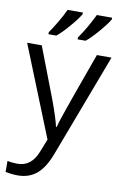

<svg xmlns="http://www.w3.org/2000/svg" viewBox="-107 -825 717 1125"><g transform="rotate(10 252.0 -263.0)"><path d="M162 -606Q191 -629 232.5 -677Q274 -725 292 -756V-766H201Q187 -734 160 -688.5Q133 -643 115 -618V-606ZM336 -606Q365 -629 406.5 -677Q448 -725 466 -756V-766H375Q361 -736 336.5 -693Q312 -650 289 -618V-606ZM187 79Q151 173 68 173Q35 173 8 167V232Q46 240 81 240Q148 240 194 201.5Q240 163 273 74L503 -535H416Q302 -220 284 -165Q262 -101 257 -79H253Q244 -124 205 -230L88 -535H1L217 3Z"/></g></svg>

Font: OpenSansMMV
Style: Regular
Weight: 400
Designer: Steve Matteson
Foundry: Ascender Corporation
Version: Version 4.000